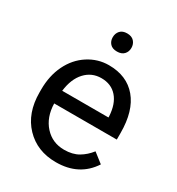

<svg xmlns="http://www.w3.org/2000/svg" viewBox="-174 -831 878 951"><g transform="rotate(30 265.0 -355.5)"><path d="M287.6 9.8Q180.2 9.8 112.8 -60.8Q45.4 -131.3 45.4 -249.5V-266.1Q45.4 -344.7 75.4 -406.5Q105.5 -468.3 159.4 -503.2Q213.4 -538.1 276.4 -538.1Q379.4 -538.1 436.5 -470.2Q493.7 -402.3 493.7 -275.9V-238.3H135.7Q137.7 -160.2 181.4 -112.1Q225.1 -64 292.5 -64Q340.3 -64 373.5 -83.5Q406.7 -103 431.6 -135.3L486.8 -92.3Q420.4 9.8 287.6 9.8ZM276.4 -463.9Q221.7 -463.9 184.6 -424.1Q147.5 -384.3 138.7 -312.5H403.3V-319.3Q399.4 -388.2 366.2 -426Q333 -463.9 276.4 -463.9ZM222.7 -667.5Q222.7 -689.5 236.1 -704.6Q249.5 -719.7 275.9 -719.7Q302.2 -719.7 315.9 -704.6Q329.6 -689.5 329.6 -667.5Q329.6 -645.5 315.9 -630.9Q302.2 -616.2 275.9 -616.2Q249.5 -616.2 236.1 -630.9Q222.7 -645.5 222.7 -667.5Z"/></g></svg>

Font: Roboto
Style: Regular
Weight: 400
Designer: Google
Version: Version 2.001047; 2015